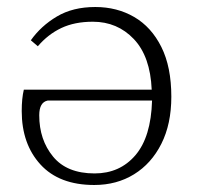

<svg xmlns="http://www.w3.org/2000/svg" viewBox="-20 -515 562 548"><path d="M249 13Q149 13 95.5 -45.5Q42 -104 42 -198Q42 -234 48 -259H413Q409 -354 362 -403.5Q315 -453 245 -453Q193 -453 155 -435Q117 -417 88 -383L68 -400Q97 -441 142.5 -468Q188 -495 252 -495Q314 -495 363 -466.5Q412 -438 440.5 -381Q469 -324 469 -239Q469 -161 440.5 -104.5Q412 -48 362.5 -17.5Q313 13 249 13ZM250 -20Q322 -20 366.5 -72Q411 -124 414 -228H116Q92 -223 92 -186Q92 -116 131.5 -68Q171 -20 250 -20Z"/></svg>

Font: Source Serif 4 SmText Light
Style: Regular
Weight: 300
Designer: Frank Grießhammer
Foundry: Adobe
Version: Version 4.005;hotconv 1.1.0;makeotfexe 2.6.0